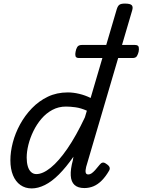

<svg xmlns="http://www.w3.org/2000/svg" viewBox="-20 -1035 796 1072"><path d="M157 17Q121 17 94 -2Q67 -21 52.5 -56.5Q38 -92 38 -140Q38 -187 51.5 -239Q65 -291 92 -340.5Q119 -390 158 -430.5Q197 -471 247 -495Q297 -519 359 -519Q389 -519 422.5 -511Q456 -503 486 -488L632 -984Q638 -1003 647.5 -1009Q657 -1015 677 -1015Q707 -1015 715.5 -1006Q724 -997 718 -977L461 -103Q456 -82 458.5 -71.5Q461 -61 473 -61Q482 -61 491 -67Q500 -73 511 -85Q522 -97 537 -116Q544 -125 552.5 -127Q561 -129 572 -121Q588 -111 591.5 -101.5Q595 -92 589 -82Q570 -49 548 -27Q526 -5 502 5Q478 15 451 15Q415 15 396 -2.5Q377 -20 375 -55Q373 -90 387 -141Q388 -146 388.5 -151Q389 -156 390 -160Q349 -101 309 -61Q269 -21 230.5 -2Q192 17 157 17ZM129 -155Q129 -128 135 -107Q141 -86 153.5 -74.5Q166 -63 183 -63Q219 -63 263.5 -99Q308 -135 356.5 -205.5Q405 -276 454 -380L465 -417Q431 -432 401.5 -436Q372 -440 348 -440Q307 -440 272.5 -421.5Q238 -403 211.5 -372Q185 -341 166.5 -303Q148 -265 138.5 -226.5Q129 -188 129 -155ZM422 -711Q404 -711 401.5 -722Q399 -733 402 -746Q404 -760 411 -772Q418 -784 437 -784H733Q752 -784 754.5 -772Q757 -760 754 -746Q751 -733 744.5 -722Q738 -711 720 -711Z"/></svg>

Font: Playwrite AU NSW
Style: Regular
Weight: 400
Designer: Veronika Burian, José Scaglione
Foundry: TypeTogether
Version: Version 1.002